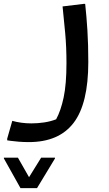

<svg xmlns="http://www.w3.org/2000/svg" viewBox="-87 -469 557 985"><path d="M-24 151Q-3 157 22 160.5Q47 164 74 164Q107 164 140 159Q173 154 201 143Q225 99 239.5 31Q254 -37 254 -145Q254 -228 247.5 -298.5Q241 -369 234 -436L341 -449H350Q357 -384 361.5 -312.5Q366 -241 366 -151Q366 63 290.5 161.5Q215 260 61 260Q35 260 9.5 258Q-16 256 -33 253.5Q-50 251 -50 251V242ZM5 340 62 440 124 340H195V344L103 496H18L-67 344V340Z"/></svg>

Font: Kufam Medium
Style: Regular
Weight: 500
Designer: Wael Morcos, Artur Schmal
Foundry: Original Type
Version: Version 1.300; ttfautohint (v1.8.3)